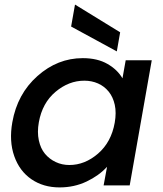

<svg xmlns="http://www.w3.org/2000/svg" viewBox="-20 -816 718 845"><path d="M34.2 -277.8Q56.2 -402.8 144.8 -481.4Q233.4 -560.1 344.2 -560.1Q408.7 -560.1 452.9 -534.7Q497.1 -509.3 519 -471.2L533.2 -550.8H647.9L550.8 0H436L451.2 -82Q415.5 -43 361.1 -17.1Q306.6 8.8 242.2 8.8Q170.9 8.8 118.4 -27.1Q65.9 -63 42.7 -128.9Q19.5 -194.8 34.2 -277.8ZM484.9 -275.9Q492.7 -320.3 485.1 -354.7Q477.5 -389.2 458.3 -412.8Q439 -436.5 411.4 -448.7Q383.8 -460.9 351.1 -460.9Q282.7 -460.9 224.4 -411.9Q166 -362.8 150.9 -277.8Q143.1 -234.4 150.9 -198.2Q158.7 -162.1 178.2 -138.9Q197.8 -115.7 225.3 -102.8Q252.9 -89.8 285.2 -89.8Q353.5 -89.8 411.6 -140.1Q469.7 -190.4 484.9 -275.9ZM293 -699.2 310.1 -795.9 508.8 -673.8 494.1 -589.8Z"/></svg>

Font: Poppins Medium
Style: Italic
Weight: 500
Italic angle: -10°
Designer: Ninad Kale (Devanagari), Jonny Pinhorn (Latin)
Foundry: Indian Type Foundry
Version: Version 3.200;PS 1.000;hotconv 16.6.54;makeotf.lib2.5.65590